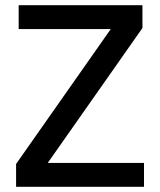

<svg xmlns="http://www.w3.org/2000/svg" viewBox="-20 -720 615 740"><path d="M52 -700V-608H407L42 -88V0H535V-92H164L529 -612V-700Z"/></svg>

Font: Space Text Medium
Style: Regular
Weight: 500
Designer: Florian Karsten (Space Text), Colophon Foundry (Space Mono)
Foundry: Florian Karsten
Version: Version 1.003;PS 001.003;hotconv 1.0.88;makeotf.lib2.5.64775